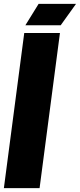

<svg xmlns="http://www.w3.org/2000/svg" viewBox="-21 -970 412 990"><path d="M-1 0 104 -799.8H288.1L183.1 0ZM178.2 -950.2H371.1L292 -839.8H109.9Z"/></svg>

Font: Cooper Hewitt
Style: Heavy Italic
Weight: 714
Designer: Village Type and Design LLC
Foundry: Cooper Hewitt Smithsonian Design Museum
Version: 1.000